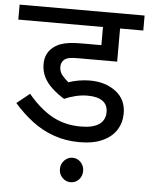

<svg xmlns="http://www.w3.org/2000/svg" viewBox="-56 -668 704 906"><g transform="rotate(5 296.0 -215.0)"><path d="M358 -222Q329 -222 300 -215Q271 -208 248 -197Q217 -216 191.5 -239Q166 -262 151.5 -290Q137 -318 137 -352Q137 -380 147 -400Q157 -420 174 -433Q189 -445 207.5 -452Q226 -459 250.5 -462Q275 -465 308 -465H401V-551H0V-622H592V-551H482V-394H298Q267 -394 254 -391Q241 -388 232 -381Q225 -375 221 -366.5Q217 -358 217 -347Q217 -323 231 -306.5Q245 -290 261 -277Q284 -285 310 -289.5Q336 -294 362 -294Q436 -294 485 -256.5Q534 -219 534 -154Q534 -109 512 -74.5Q490 -40 446.5 -20Q403 0 337 0Q272 0 215.5 -20Q159 -40 112 -76Q65 -112 25 -158L86 -207Q143 -139 202.5 -106.5Q262 -74 337 -74Q396 -74 424.5 -94.5Q453 -115 453 -152Q453 -187 428.5 -204.5Q404 -222 358 -222ZM257 134Q257 110 273.5 93Q290 76 312 76Q335 76 351 93Q367 110 367 134Q367 159 351 175.5Q335 192 312 192Q290 192 273.5 175.5Q257 159 257 134Z"/></g></svg>

Font: Noto Sans Ambassadori
Style: Regular
Weight: 400
Designer: Monotype Design Team
Foundry: Monotype Imaging Inc.
Version: Version 2.013